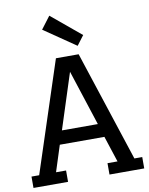

<svg xmlns="http://www.w3.org/2000/svg" viewBox="-104 -1058 876 1132"><g transform="rotate(-10 334.5 -492.0)"><path d="M266 -730 49 -68H3V0H210V-68H150L200 -224H467L518 -68H458V0H666V-68H619L402 -730ZM334 -637 442 -305H227ZM405 -780 215 -910 271 -984 448 -837Z"/></g></svg>

Font: Glegoo
Style: Bold
Weight: 700
Version: Version 2.0.1; ttfautohint (v0.9) -r 48 -G 60